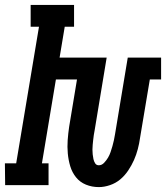

<svg xmlns="http://www.w3.org/2000/svg" viewBox="-52 -755 677 783"><path d="M351 8Q323 8 298.5 -2Q274 -12 258 -32Q242 -52 234.5 -77Q227 -102 224.5 -129Q222 -156 224 -183.5Q226 -211 230 -238L262 -431H176L119 -89H146V0H-31L-32 -89H14L107 -646H73V-735H250V-646H212L191 -520H383L334 -224Q332 -214 330.5 -204Q329 -194 328 -184Q327 -174 326 -164.5Q325 -155 325 -145Q325 -135 326 -125.5Q327 -116 329 -106.5Q331 -97 336 -89Q341 -81 351 -81Q363 -81 372.5 -91Q382 -101 388.5 -112Q395 -123 399 -135Q403 -147 406.5 -159Q410 -171 412.5 -183Q415 -195 417 -207L469 -520H605V-431H559L519 -192Q516 -170 510 -147Q504 -124 494.5 -102.5Q485 -81 471 -60Q457 -39 438.5 -23.5Q420 -8 396.5 0Q373 8 351 8Z"/></svg>

Font: Iosevka HT Extended
Style: Bold Italic
Weight: 700
Width: 7
Italic angle: -9°
Monospace: yes
Designer: Belleve Invis
Foundry: Belleve Invis
Version: Version 32.3.0; ttfautohint (v1.8.4)